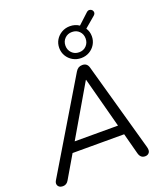

<svg xmlns="http://www.w3.org/2000/svg" viewBox="-183 -1161 1095 1286"><g transform="rotate(-20 364.5 -517.5)"><path d="M39.8 6.9Q24.8 6.9 14.8 -0.4Q4.8 -7.7 2.7 -19.9Q0.5 -32.1 9.2 -46.7L390.6 -683.3Q399.8 -698.4 411.2 -705.2Q422.7 -711.9 438.6 -711.9Q472.1 -711.9 481.8 -679L658 -49.2Q666.3 -20.3 655.9 -6.7Q645.5 6.9 626.6 6.9Q609.2 6.9 598.7 -2.8Q588.1 -12.6 583.3 -31.5L539.4 -197.4L570.9 -180H145.3L185.7 -196L82.1 -19.4Q74.8 -6.2 64.3 0.4Q53.9 6.9 39.8 6.9ZM429.3 -609.5H427.3L208.2 -234.6L185.7 -248.6H552.4L529.1 -233.6ZM449.1 -757.7Q416.7 -757.7 390.3 -772.9Q363.8 -788.1 348.3 -814.1Q332.9 -840 332.9 -871.4Q332.9 -903.3 348.3 -928.8Q363.8 -954.2 390.3 -969.5Q416.7 -984.7 449.1 -984.7Q467.7 -984.7 484.5 -979.7Q501.2 -974.6 514.8 -965L588.1 -1032.9Q598.9 -1043.2 610 -1042Q621 -1040.8 628 -1033.4Q634.9 -1026 634.6 -1015.4Q634.4 -1004.8 623.6 -995.5L547.7 -931.2Q565.3 -905.1 565.3 -871.4Q565.3 -840 549.9 -814.1Q534.4 -788.1 508.2 -772.9Q482 -757.7 449.1 -757.7ZM449.1 -799Q480.8 -799 500.9 -819.9Q521 -840.8 521 -871.4Q521 -902.1 500.9 -922.7Q480.8 -943.3 449.1 -943.3Q417.9 -943.3 397.6 -922.7Q377.2 -902.1 377.2 -871.4Q377.2 -840.8 397.6 -819.9Q417.9 -799 449.1 -799Z"/></g></svg>

Font: Nunito Variable Extra Light
Style: Italic
Weight: 200
Italic angle: -9°
Designer: Vernon Adams
Foundry: Vernon Adams
Version: Version 3.602